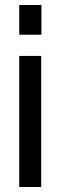

<svg xmlns="http://www.w3.org/2000/svg" viewBox="-20 -749 242 769"><path d="M57 0V-525H145V0ZM57 -610V-729H146V-610Z"/></svg>

Font: Hubot Sans
Style: Regular
Weight: 400
Designer: Deni Anggara
Foundry: GitHub, Inc., Subsidiary of Microsoft Corporation
Version: Version 2.000